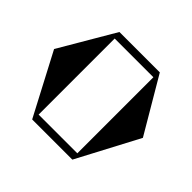

<svg xmlns="http://www.w3.org/2000/svg" viewBox="-178 -988 1203 1203"><g transform="rotate(45 423.5 -387.0)"><path d="M817 -409 601 0H245L30 -409L244 -774H602ZM252 -50H595V-724H252Z"/></g></svg>

Font: Chokokutai
Style: Regular
Weight: 400
Designer: 108号,108go
Foundry: Font Zone 108
Version: Version 1.000; ttfautohint (v1.8.3)